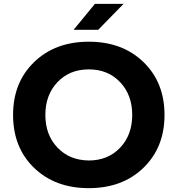

<svg xmlns="http://www.w3.org/2000/svg" viewBox="-20 -954 924 999"><path d="M48 -356Q48 -525 157.5 -631Q267 -737 442 -737Q617 -737 726.5 -631Q836 -525 836 -356Q836 -187 726.5 -81Q617 25 442 25Q267 25 157.5 -80.5Q48 -186 48 -356ZM216 -356Q216 -252 279 -186Q342 -120 442 -119Q542 -119 605 -185.5Q668 -252 668 -356Q668 -460 605 -526.5Q542 -593 442 -593Q342 -593 279 -526.5Q216 -460 216 -356ZM623 -934 491 -799H363L474 -934Z"/></svg>

Font: Metropolitano
Style: Bold
Weight: 700
Designer: Fonts by Alex Slobzheninov & Chris M. Simpson / Changes by Cristiano Sobral
Foundry: Fonts by Alex Slobzheninov & Chris M. Simpson / Changes by Cristiano Sobral
Version: Version 1.00;August 30, 2020;FontCreator 13.0.0.2681 64-bit